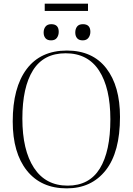

<svg xmlns="http://www.w3.org/2000/svg" viewBox="-20 -1022 730 1056"><path d="M347 14Q206 14 128 -83.5Q50 -181 50 -354Q50 -540 126.5 -642Q203 -744 348 -744Q489 -744 564.5 -646.5Q640 -549 640 -379Q640 -185 561.5 -85.5Q483 14 347 14ZM352 -1Q471 -1 529 -95Q587 -189 587 -366Q587 -538 525 -633.5Q463 -729 341 -729Q220 -729 161.5 -635.5Q103 -542 103 -370Q103 -196 167 -98.5Q231 -1 352 -1ZM435 -800Q414 -800 404 -812Q394 -824 394 -843Q394 -863 404 -876Q414 -889 436 -889Q477 -889 477 -847Q477 -828 466.5 -814Q456 -800 435 -800ZM261 -800Q240 -800 230 -812Q220 -824 220 -843Q220 -863 230.5 -876Q241 -889 262 -889Q303 -889 303 -847Q303 -828 293 -814Q283 -800 261 -800ZM226 -962V-1002H464V-962Z"/></svg>

Font: Literata 72pt ExtraLight
Style: Regular
Weight: 200
Designer: Latin by Veronika Burian and Jose Scaglione. Greek by Irene Vlachou. Cyrillic by Vera Evstafieva.
Foundry: TypeTogether
Version: Version 3.002